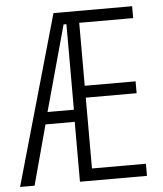

<svg xmlns="http://www.w3.org/2000/svg" viewBox="-53 -760 682 805"><g transform="rotate(-5 288.5 -357.0)"><path d="M533 0V-51H306V-349H520V-399H306V-664H533V-714H202L-1 0H60L128 -252H251V0ZM141 -303 240 -663H252V-303Z"/></g></svg>

Font: Noto Sans Display Condensed Light
Style: Regular
Weight: 300
Width: 3
Designer: Monotype Design Team
Foundry: Monotype Imaging Inc.
Version: Version 1.900